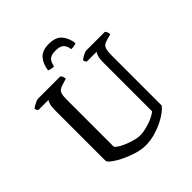

<svg xmlns="http://www.w3.org/2000/svg" viewBox="-236 -1071 1237 1237"><g transform="rotate(-45 382.0 -452.5)"><path d="M381.7 0Q346.5 0 304.4 -12.5Q262.2 -25.1 223.5 -43.5Q184.9 -62 159.1 -80.8Q133.3 -99.6 130.8 -112.9V-572.3Q130.8 -608.9 137.1 -627.9Q143.4 -647 148.1 -651H55.7Q52.7 -655.3 49 -659.8Q45.4 -664.3 44.4 -672.8Q49.9 -679.4 62 -686.4Q74 -693.5 86.5 -698.7Q99.1 -704 104.6 -704H309.7Q314.5 -699.2 318.9 -690.5Q323.3 -681.8 323.5 -668.5L281.1 -655.5Q260.2 -649.5 249.7 -639.5Q239.1 -629.5 235.7 -612.9Q232.4 -596.3 232.4 -569.3V-139.9Q241.8 -127.1 263.3 -114.9Q284.8 -102.7 310.8 -93Q336.8 -83.2 361.3 -77.1Q385.8 -71 401.5 -71Q431.4 -71 465.8 -80Q500.2 -89 528.6 -102.4Q557 -115.8 568.2 -128.1V-572.3Q568.2 -608.3 575.2 -627.8Q582.1 -647.3 586.3 -651H497.2Q493.4 -654.7 490.1 -659.9Q486.9 -665 486.1 -672.8Q491.6 -679.4 503.4 -686.5Q515.2 -693.7 527.6 -698.8Q540 -704 545.6 -704H715.1Q719.7 -699.5 724.1 -690.4Q728.5 -681.4 728.5 -668.5L685.3 -656.3Q666 -651 655.9 -641.4Q645.9 -631.8 642.1 -613.5Q638.3 -595.3 638.3 -562.4V-109.6Q628.4 -95.4 604 -76.4Q579.5 -57.5 544.5 -40.2Q509.5 -22.9 467.8 -11.4Q426.1 0 381.7 0ZM404.6 -904.8Q465.5 -904.8 494 -872.7Q522.5 -840.7 529.5 -786.8Q524.3 -783.8 512.4 -780.8Q500.5 -777.8 483.8 -777.8Q476.6 -816.7 458.6 -830.2Q440.6 -843.6 404.6 -843.6Q368.6 -843.6 351.1 -830.2Q333.6 -816.7 325.6 -777.8Q310.3 -777.8 298.6 -780.8Q286.9 -783.8 280.6 -786.8Q286.9 -838.4 315 -871.6Q343.2 -904.8 404.6 -904.8Z"/></g></svg>

Font: Texturina Medium
Style: Regular
Weight: 500
Designer: Guillermo Torres Carreño
Foundry: Omnibus-Type
Version: Version 1.003